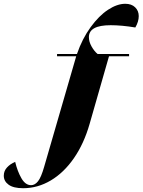

<svg xmlns="http://www.w3.org/2000/svg" viewBox="-269 -793 752 1013"><path d="M-189 61Q-177 111 -156 147.5Q-135 184 -105 184Q-85 184 -68.5 163.5Q-52 143 -36 87L133 -496H32V-508H137Q165 -589 209 -649.5Q253 -710 301 -741.5Q349 -773 392 -773Q425 -773 444 -754.5Q463 -736 463 -708Q463 -679 445 -648Q373 -660 315 -660Q200 -660 200 -597Q200 -573 214 -548Q228 -523 246 -508H412V-496H306L204 -140Q174 -35 121 41.5Q68 118 -1 159Q-70 200 -147 200Q-198 200 -223.5 181.5Q-249 163 -249 134Q-249 109 -232 90.5Q-215 72 -189 61Z"/></svg>

Font: Nyght Serif Dark Italic
Style: Regular
Weight: 800
Italic angle: -16°
Designer: Maksym Kobuzan
Version: Version 0.400